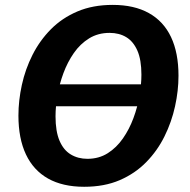

<svg xmlns="http://www.w3.org/2000/svg" viewBox="-20 -736 761 769"><path d="M148.7 -398.2H614.4L601.2 -310.3H135.5ZM317.1 12.1Q231.3 12.1 172.6 -20.8Q114 -53.8 83.9 -117.5Q53.8 -181.3 53.8 -272.9Q53.8 -333.4 67.6 -396.2Q81.3 -459 110.3 -516.4Q139.3 -573.8 183.9 -618.9Q228.6 -664 290.3 -690.2Q351.9 -716.4 431.3 -716.4Q517.5 -716.4 576.2 -683.6Q635 -650.9 665 -587.6Q694.9 -524.4 694.9 -432.7Q694.9 -372.8 681.1 -310.2Q667.4 -247.5 638.9 -190Q610.5 -132.4 565.8 -86.7Q521.1 -41 459.4 -14.4Q397.8 12.1 317.1 12.1ZM330 -99.9Q376 -99.9 411.4 -122.3Q446.7 -144.6 472.3 -181.5Q498 -218.4 514.5 -263.1Q531.1 -307.8 538.7 -353.1Q546.4 -398.4 546.4 -436.9Q546.4 -496.6 530.2 -533.4Q514 -570.1 485.6 -587.2Q457.3 -604.3 418.8 -604.3Q372.7 -604.3 337.1 -582.4Q301.4 -560.4 275.9 -523.8Q250.4 -487.2 234 -442.9Q217.7 -398.6 210 -353.6Q202.4 -308.6 202.4 -270.1Q202.4 -210 218.4 -172.4Q234.4 -134.8 263.5 -117.4Q292.5 -99.9 330 -99.9Z"/></svg>

Font: Bitter Thin
Style: Italic
Weight: 100
Italic angle: -9°
Designer: Sol Matas, and Bitter project Authors
Foundry: Sol Matas
Version: Version 2.002